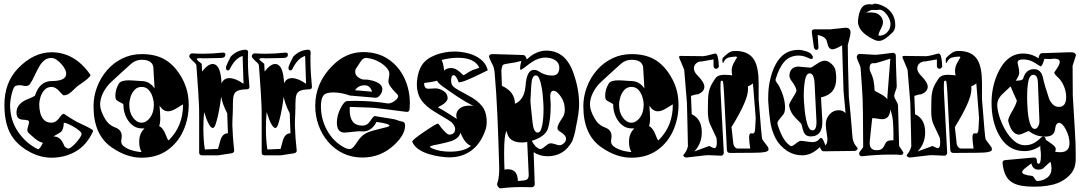

<svg xmlns="http://www.w3.org/2000/svg" viewBox="-20 -848 5916 1047"><path d="M261 12Q204 12 147.5 -16.5Q91 -45 55 -91Q4 -156 4 -276Q4 -398 78 -475Q163 -563 261 -563Q386 -563 471 -443Q473 -441 473 -438Q473 -425 402 -378L370 -348Q350 -329 328 -328Q323 -328 303 -351Q283 -374 261 -374Q238 -374 223 -358Q208 -342 201 -319.5Q194 -297 194 -277Q194 -255 199.5 -232.5Q205 -210 219.5 -194.5Q234 -179 261 -179Q285 -179 304 -206Q321 -230 329 -227Q340 -220 357.5 -208.5Q375 -197 400 -183Q421 -173 442 -163Q463 -153 476.5 -145Q490 -137 487 -131Q453 -57 393.5 -22.5Q334 12 261 12ZM188 -34Q192 -34 198 -42Q203 -48 206.5 -55Q210 -62 214 -69Q192 -75 173.5 -90Q155 -105 135 -124Q129 -130 129 -139Q129 -146 134 -161.5Q139 -177 138 -185Q138 -194 108 -195Q86 -196 78 -206Q70 -216 70 -235Q70 -277 119 -302Q132 -307 144.5 -313Q157 -319 170 -325Q196 -406 261 -406Q341 -406 341 -446Q341 -462 327.5 -482Q314 -502 295.5 -517Q277 -532 261 -532Q238 -532 222 -519Q206 -506 195 -487Q184 -468 175 -449Q156 -407 142 -388Q135 -379 120 -379Q117 -379 113 -379.5Q109 -380 104 -381Q98 -383 93 -383Q88 -383 83 -383Q71 -383 64 -379Q55 -373 48.5 -352.5Q42 -332 38.5 -309.5Q35 -287 35 -276Q35 -193 78 -130Q121 -67 185 -35Q186 -35 186.5 -34.5Q187 -34 188 -34ZM353 -38Q360 -38 372 -48Q384 -58 396 -71.5Q408 -85 416.5 -98Q425 -111 425 -117Q425 -125 412.5 -135.5Q400 -146 383 -156Q366 -166 350.5 -172.5Q335 -179 328 -179Q327 -143 313 -129Q312 -128 301.5 -121.5Q291 -115 271 -104Q301 -104 317 -79Q322 -72 325 -65Q328 -58 332 -50Q343 -38 353 -38Z M752 12Q671 12 591 -43Q490 -111 490 -268Q490 -323 509.5 -374Q529 -425 564 -465.5Q599 -506 647.5 -529.5Q696 -553 753 -553Q834 -553 887 -518.5Q940 -484 976 -415Q992 -385 1000.5 -350.5Q1009 -316 1009 -276Q1009 -200 979 -134Q949 -68 891.5 -28Q834 12 752 12ZM752 -19Q739 -41 739 -75Q739 -121 768 -147Q763 -148 759 -148Q755 -148 752 -148Q724 -148 701.5 -166Q679 -184 666 -213.5Q653 -243 653 -277Q653 -281 644 -285.5Q635 -290 625 -295.5Q615 -301 612 -307Q609 -315 609 -326Q609 -361 629 -393Q640 -410 682 -410Q692 -410 706.5 -409Q721 -408 734.5 -407Q748 -406 752 -406Q795 -406 823 -366Q821 -395 819.5 -424.5Q818 -454 816 -483Q809 -522 753 -522Q720 -522 695 -500Q670 -478 645 -455Q615 -427 594.5 -408.5Q574 -390 566 -379Q526 -328 526 -276Q526 -262 533 -242Q540 -222 551 -203Q562 -184 574 -173Q580 -168 588.5 -162.5Q597 -157 608 -153Q644 -140 644 -105Q644 -100 642.5 -90.5Q641 -81 641 -77Q641 -62 654 -51Q667 -40 685.5 -33Q704 -26 722.5 -22.5Q741 -19 752 -19ZM752 -179Q778 -179 798.5 -206.5Q819 -234 819 -277Q819 -297 812 -319.5Q805 -342 790.5 -358Q776 -374 752 -374Q729 -374 714 -358Q699 -342 692 -319.5Q685 -297 685 -277Q685 -234 705.5 -206.5Q726 -179 752 -179ZM899 -83Q900 -83 902 -85Q978 -161 978 -276Q978 -278 976 -278Q976 -278 947 -260Q917 -241 897 -241Q869 -241 850 -272Q851 -255 852.5 -237.5Q854 -220 854 -203Q854 -175 848 -161Q869 -150 882 -117Q895 -83 899 -83Z M1082 -1Q1066 -1 1066 -16Q1066 -136 1066 -200.5Q1066 -265 1065 -274Q1064 -294 1061 -348Q1058 -402 1051 -491Q1051 -499 1032 -515Q1014 -531 1012 -540Q1012 -547 1016.5 -552Q1021 -557 1027 -557Q1042 -556 1057 -555.5Q1072 -555 1087 -555Q1140 -555 1194 -561H1197Q1209 -561 1209 -551Q1209 -532 1185 -532Q1170 -531 1146.5 -531Q1123 -531 1091 -530Q1090 -530 1086 -530Q1082 -530 1075 -531Q1053 -531 1053 -526Q1053 -520 1080 -500L1082 -458Q1114 -499 1139 -499Q1184 -499 1188 -393Q1200 -422 1231 -422Q1264 -422 1308 -391L1303 -543Q1281 -536 1264.5 -518.5Q1248 -501 1234 -473Q1230 -464 1223 -464Q1212 -464 1212 -479Q1212 -482 1214 -488Q1219 -502 1238 -539Q1270 -573 1316 -577H1319Q1333 -577 1333 -562Q1332 -551 1332 -540.5Q1332 -530 1332 -519Q1332 -479 1334.5 -444Q1337 -409 1340 -377V-374Q1340 -361 1325 -361Q1292 -360 1276 -353Q1260 -346 1255 -329.5Q1250 -313 1250 -282Q1250 -275 1250 -261.5Q1250 -248 1249 -228Q1248 -208 1247.5 -192.5Q1247 -177 1247 -166Q1248 -131 1250.5 -96.5Q1253 -62 1257 -28V-26Q1257 -15 1242 -12L1170 -1ZM1097 -33 1169 -36Q1173 -49 1176 -61.5Q1179 -74 1183 -87Q1196 -122 1223 -121L1219 -230Q1193 -280 1186 -321Q1185 -311 1181 -284Q1177 -257 1170.5 -226Q1164 -195 1156.5 -172.5Q1149 -150 1141 -150Q1120 -150 1093 -237Q1091 -215 1090 -193.5Q1089 -172 1089 -150Q1089 -116 1091 -87Q1093 -58 1097 -33Z M1423 -1Q1407 -1 1407 -16Q1407 -136 1407 -200.5Q1407 -265 1406 -274Q1405 -294 1402 -348Q1399 -402 1392 -491Q1392 -499 1373 -515Q1355 -531 1353 -540Q1353 -547 1357.5 -552Q1362 -557 1368 -557Q1383 -556 1398 -555.5Q1413 -555 1428 -555Q1481 -555 1535 -561H1538Q1550 -561 1550 -551Q1550 -532 1526 -532Q1511 -531 1487.5 -531Q1464 -531 1432 -530Q1431 -530 1427 -530Q1423 -530 1416 -531Q1394 -531 1394 -526Q1394 -520 1421 -500L1423 -458Q1455 -499 1480 -499Q1525 -499 1529 -393Q1541 -422 1572 -422Q1605 -422 1649 -391L1644 -543Q1622 -536 1605.5 -518.5Q1589 -501 1575 -473Q1571 -464 1564 -464Q1553 -464 1553 -479Q1553 -482 1555 -488Q1560 -502 1579 -539Q1611 -573 1657 -577H1660Q1674 -577 1674 -562Q1673 -551 1673 -540.5Q1673 -530 1673 -519Q1673 -479 1675.5 -444Q1678 -409 1681 -377V-374Q1681 -361 1666 -361Q1633 -360 1617 -353Q1601 -346 1596 -329.5Q1591 -313 1591 -282Q1591 -275 1591 -261.5Q1591 -248 1590 -228Q1589 -208 1588.5 -192.5Q1588 -177 1588 -166Q1589 -131 1591.5 -96.5Q1594 -62 1598 -28V-26Q1598 -15 1583 -12L1511 -1ZM1438 -33 1510 -36Q1514 -49 1517 -61.5Q1520 -74 1524 -87Q1537 -122 1564 -121L1560 -230Q1534 -280 1527 -321Q1526 -311 1522 -284Q1518 -257 1511.5 -226Q1505 -195 1497.5 -172.5Q1490 -150 1482 -150Q1461 -150 1434 -237Q1432 -215 1431 -193.5Q1430 -172 1430 -150Q1430 -116 1432 -87Q1434 -58 1438 -33Z M1956 11Q1898 11 1850.5 -12Q1803 -35 1769 -75Q1735 -115 1717 -165.5Q1699 -216 1699 -271Q1699 -396 1793 -490Q1867 -564 1960 -564Q2041 -564 2098 -525Q2155 -486 2185 -422.5Q2215 -359 2215 -285Q2215 -269 2213.5 -252.5Q2212 -236 2196 -238Q2116 -249 2071.5 -254Q2027 -259 2019 -260Q2011 -261 1978 -262Q1945 -263 1888 -265Q1887 -261 1887 -256Q1887 -251 1887 -247Q1887 -163 1956 -163Q1983 -163 1999 -188Q2017 -217 2025 -215Q2041 -212 2063.5 -208.5Q2086 -205 2117 -200Q2129 -199 2145 -193Q2161 -187 2173 -185Q2189 -184 2189 -163Q2189 -113 2129 -57Q2056 11 1956 11ZM1886 -35Q1902 -35 1918 -60Q1937 -90 1953 -105Q1969 -120 1990.5 -128Q2012 -136 2046 -144Q2104 -157 2104 -162Q2104 -168 2088 -172.5Q2072 -177 2054.5 -180Q2037 -183 2033 -183Q2019 -155 1997 -141.5Q1975 -128 1944 -132Q1940 -133 1921.5 -131Q1903 -129 1883.5 -127Q1864 -125 1858 -125Q1817 -125 1817 -180Q1817 -219 1838 -259Q1857 -297 1874 -297Q1884 -297 1895 -297.5Q1906 -298 1916 -298Q1955 -298 2000 -295Q2045 -292 2094 -284Q2104 -283 2117.5 -289Q2131 -295 2141 -305Q2151 -315 2151 -323Q2151 -329 2147 -333Q2123 -357 2110.5 -374Q2098 -391 2098 -404Q2098 -406 2099 -413.5Q2100 -421 2102 -434Q2103 -437 2103 -440Q2103 -443 2103 -445Q2103 -456 2099 -463Q2085 -489 2050 -509Q2015 -529 1979 -532Q1961 -534 1947 -513Q1933 -492 1919 -470Q1918 -466 1917.5 -463Q1917 -460 1917 -456Q1917 -438 1934 -426Q1951 -414 1967 -414Q1996 -415 2027 -403Q2065 -388 2065 -362Q2065 -345 2052.5 -329.5Q2040 -314 2028 -315L1888 -327Q1866 -335 1843 -339.5Q1820 -344 1797 -344Q1754 -344 1742 -325Q1730 -306 1730 -270Q1730 -198 1763.5 -137.5Q1797 -77 1853 -46Q1873 -35 1886 -35ZM2009 -348Q1998 -383 1969 -383Q1934 -383 1916 -356Z M2431 10Q2408 10 2377.5 5.5Q2347 1 2316.5 -8.5Q2286 -18 2262 -34.5Q2238 -51 2228 -75Q2225 -83 2294 -130Q2359 -174 2368 -174Q2370 -174 2371 -173Q2375 -166 2386 -152Q2397 -138 2409.5 -126Q2422 -114 2429 -114Q2462 -114 2462 -146Q2462 -159 2444 -180Q2439 -186 2359 -233Q2301 -267 2277 -303Q2249 -344 2254 -406Q2259 -461 2282 -495Q2305 -529 2357 -549Q2379 -557 2404.5 -562Q2430 -567 2459 -567Q2494 -567 2532 -557.5Q2570 -548 2600 -525.5Q2630 -503 2640 -465Q2629 -459 2607 -448.5Q2585 -438 2560.5 -426.5Q2536 -415 2515 -407Q2494 -399 2484 -399Q2482 -399 2481 -400Q2467 -438 2454 -438Q2440 -438 2440 -409Q2440 -385 2454 -374Q2471 -360 2536 -326Q2582 -302 2608 -270Q2634 -238 2634 -183Q2634 -158 2626 -136Q2600 -63 2549.5 -26.5Q2499 10 2431 10ZM2509 -438Q2509 -438 2543 -459Q2556 -467 2578 -473Q2595 -478 2593 -481Q2566 -533 2477 -533Q2435 -533 2388 -521Q2397 -506 2402 -463Q2416 -477 2439 -477Q2456 -477 2471.5 -467.5Q2487 -458 2503 -441Q2506 -438 2509 -438ZM2472 -199Q2468 -207 2468 -218Q2468 -241 2487 -256.5Q2506 -272 2538 -272Q2544 -272 2550 -271.5Q2556 -271 2562 -270Q2518 -292 2476 -320Q2434 -348 2394 -377Q2366 -397 2364 -408Q2357 -406 2346 -403.5Q2335 -401 2319 -399Q2293 -396 2293 -395Q2292 -364 2317 -364Q2322 -364 2335 -365Q2348 -366 2355 -366Q2377 -366 2399 -351.5Q2421 -337 2421 -313Q2421 -289 2368 -263Q2403 -243 2429 -226.5Q2455 -210 2472 -199ZM2433 -21Q2511 -21 2549 -53Q2515 -63 2491 -125Q2485 -95 2442 -79Q2430 -75 2410.5 -70Q2391 -65 2365 -60Q2325 -53 2325 -48Q2325 -44 2336 -39Q2377 -21 2433 -21Z M2708 179Q2702 179 2695.5 169.5Q2689 160 2691 154Q2699 131 2701 106Q2703 81 2702 56Q2698 -87 2692.5 -215Q2687 -343 2677 -456Q2676 -465 2673 -477Q2670 -489 2662 -503Q2647 -532 2647 -540Q2647 -554 2672 -553L2834 -548Q2845 -548 2853 -524Q2879 -549 2906 -560.5Q2933 -572 2959 -572Q3068 -572 3110 -441Q3124 -400 3131 -359.5Q3138 -319 3138 -278Q3138 -233 3120 -152Q3117 -125 3101 -79Q3056 4 2966 4Q2924 4 2890 -18L2896 156Q2896 163 2891.5 168Q2887 173 2881 173Q2867 173 2853 172.5Q2839 172 2826 172Q2782 172 2749 175ZM2788 -282Q2840 -304 2846 -381Q2852 -467 2892 -467Q2907 -467 2921 -457Q2953 -436 2990 -436Q3012 -436 3021 -448Q3030 -460 3030 -480Q3030 -505 3008 -519.5Q2986 -534 2953 -534Q2934 -534 2912.5 -526Q2891 -518 2867 -500Q2824 -467 2821 -467Q2816 -467 2816 -477Q2816 -489 2823 -516Q2806 -511 2788.5 -507.5Q2771 -504 2754 -502Q2729 -499 2723 -494Q2717 -489 2714 -462L2717 -380Q2788 -348 2788 -282ZM2912 -125Q2924 -125 2930.5 -142.5Q2937 -160 2940 -184Q2943 -208 2943.5 -229.5Q2944 -251 2944 -258Q2944 -265 2943 -285Q2942 -305 2939.5 -330.5Q2937 -356 2932 -380.5Q2927 -405 2920 -421Q2913 -437 2902 -437Q2880 -437 2877 -382Q2875 -341 2873.5 -317Q2872 -293 2873 -288Q2873 -283 2876 -256Q2879 -229 2884 -180Q2890 -125 2912 -125ZM2925 -35Q2936 -35 2951 -49Q2969 -64 2978 -66Q2989 -68 3006 -62Q3023 -56 3031 -56Q3043 -56 3055 -67Q3067 -78 3067 -91Q3067 -111 3030 -133Q3020 -139 3020 -150Q3020 -163 3035 -187Q3044 -202 3049 -209.5Q3054 -217 3054 -218Q3060 -233 3060 -250Q3060 -269 3055 -286.5Q3050 -304 3039 -320Q3017 -353 2998 -353Q2977 -353 2981 -307Q2982 -299 2982.5 -290.5Q2983 -282 2983 -273Q2983 -195 2968 -147Q2954 -103 2880 -80Q2888 -64 2898.5 -52.5Q2909 -41 2922 -36Q2923 -36 2923.5 -35.5Q2924 -35 2925 -35ZM2804 139Q2839 137 2849 133Q2865 127 2863 101L2855 -74Q2840 -71 2826 -71Q2751 -71 2743 -134Q2729 -115 2729 -14Q2729 5 2729.5 28Q2730 51 2731 77Q2736 76 2741 75.5Q2746 75 2750 75Q2803 75 2804 139Z M3423 12Q3342 12 3262 -43Q3161 -111 3161 -268Q3161 -323 3180.5 -374Q3200 -425 3235 -465.5Q3270 -506 3318.5 -529.5Q3367 -553 3424 -553Q3505 -553 3558 -518.5Q3611 -484 3647 -415Q3663 -385 3671.5 -350.5Q3680 -316 3680 -276Q3680 -200 3650 -134Q3620 -68 3562.5 -28Q3505 12 3423 12ZM3423 -19Q3410 -41 3410 -75Q3410 -121 3439 -147Q3434 -148 3430 -148Q3426 -148 3423 -148Q3395 -148 3372.5 -166Q3350 -184 3337 -213.5Q3324 -243 3324 -277Q3324 -281 3315 -285.5Q3306 -290 3296 -295.5Q3286 -301 3283 -307Q3280 -315 3280 -326Q3280 -361 3300 -393Q3311 -410 3353 -410Q3363 -410 3377.5 -409Q3392 -408 3405.5 -407Q3419 -406 3423 -406Q3466 -406 3494 -366Q3492 -395 3490.5 -424.5Q3489 -454 3487 -483Q3480 -522 3424 -522Q3391 -522 3366 -500Q3341 -478 3316 -455Q3286 -427 3265.5 -408.5Q3245 -390 3237 -379Q3197 -328 3197 -276Q3197 -262 3204 -242Q3211 -222 3222 -203Q3233 -184 3245 -173Q3251 -168 3259.5 -162.5Q3268 -157 3279 -153Q3315 -140 3315 -105Q3315 -100 3313.5 -90.5Q3312 -81 3312 -77Q3312 -62 3325 -51Q3338 -40 3356.5 -33Q3375 -26 3393.5 -22.5Q3412 -19 3423 -19ZM3423 -179Q3449 -179 3469.5 -206.5Q3490 -234 3490 -277Q3490 -297 3483 -319.5Q3476 -342 3461.5 -358Q3447 -374 3423 -374Q3400 -374 3385 -358Q3370 -342 3363 -319.5Q3356 -297 3356 -277Q3356 -234 3376.5 -206.5Q3397 -179 3423 -179ZM3570 -83Q3571 -83 3573 -85Q3649 -161 3649 -276Q3649 -278 3647 -278Q3647 -278 3618 -260Q3588 -241 3568 -241Q3540 -241 3521 -272Q3522 -255 3523.5 -237.5Q3525 -220 3525 -203Q3525 -175 3519 -161Q3540 -150 3553 -117Q3566 -83 3570 -83Z M3723 11Q3716 11 3710 6Q3704 1 3707 -3Q3721 -20 3726 -33.5Q3731 -47 3732 -54Q3731 -51 3731 -67Q3731 -83 3730 -117L3726 -287L3711 -468L3685 -530Q3683 -534 3683 -536Q3683 -543 3691 -543Q3753 -542 3783 -542Q3813 -542 3809 -541Q3831 -543 3853.5 -549.5Q3876 -556 3880 -556Q3889 -556 3893 -541Q3897 -526 3898.5 -509Q3900 -492 3900 -484Q3894 -473 3885 -473Q3871 -473 3871 -492V-524L3807 -513Q3790 -514 3777 -503Q3764 -492 3764 -475Q3764 -456 3784 -436Q3821 -399 3821 -375Q3821 -349 3787 -334Q3769 -333 3748 -325L3752 -225Q3807 -200 3807 -126Q3807 -65 3766 -22L3847 -52Q3871 -40 3875 -40Q3889 -40 3889 -70Q3889 -75 3888.5 -81.5Q3888 -88 3887 -96L3851 -173Q3845 -187 3842.5 -205Q3840 -223 3840 -245Q3840 -257 3840.5 -271.5Q3841 -286 3841 -304Q3841 -327 3846 -349.5Q3851 -372 3864 -394Q3872 -408 3879 -418Q3886 -428 3893 -432Q3901 -437 3915 -439Q3920 -440 3925 -440Q3930 -440 3934 -440Q3945 -440 3954.5 -439Q3964 -438 3973 -437Q3970 -451 3970 -463Q3970 -487 3985 -511L3999 -535Q3999 -541 3985 -539Q3964 -538 3949.5 -533Q3935 -528 3924 -506L3923 -504Q3920 -504 3919 -517Q3919 -530 3922 -533Q3938 -549 3952 -559Q3966 -569 3983 -570Q4063 -573 4094 -519Q4117 -478 4117 -394V-306L4130 -145Q4132 -120 4134 -105Q4136 -90 4138 -86L4165 -50Q4169 -45 4170 -40.5Q4171 -36 4171 -32Q4171 -15 4093 -15L3961 -14Q3946 -14 3944 -29L3928 -345Q3925 -398 3921 -407Q3920 -408 3916 -408Q3915 -407 3913.5 -407Q3912 -407 3911 -406Q3909 -403 3909 -381Q3909 -373 3909 -361.5Q3909 -350 3910 -336L3927 -15Q3927 -9 3922.5 -3.5Q3918 2 3912 1Q3875 -1 3853.5 -1.5Q3832 -2 3827 -1Q3822 -1 3796.5 2.5Q3771 6 3724 11ZM4001 -38H4071Q4065 -79 4065 -98Q4065 -121 4075 -121H4080Q4083 -120 4085 -120Q4097 -120 4098 -147L4101 -204L4086 -393Q4073 -382 4058 -377Q4059 -373 4059 -369Q4059 -365 4059 -360Q4059 -301 3969 -155Q3971 -132 3974 -109.5Q3977 -87 3979 -64Q3984 -41 4001 -38Z M4355 -1Q4310 -1 4274 -24Q4230 -53 4208.5 -95.5Q4187 -138 4180 -187.5Q4173 -237 4170 -285Q4169 -293 4169 -301Q4169 -309 4169 -316Q4169 -374 4182 -423Q4201 -498 4238.5 -537Q4276 -576 4334 -576Q4352 -576 4374 -569Q4396 -562 4404 -553Q4413 -543 4413 -535Q4413 -529 4408 -527Q4403 -525 4397 -528Q4382 -535 4367.5 -540Q4353 -545 4336 -545Q4287 -545 4257.5 -512Q4228 -479 4210 -417L4209 -413Q4209 -409 4211 -405.5Q4213 -402 4216 -397Q4229 -380 4229 -378Q4261 -314 4261 -261Q4261 -236 4251 -223Q4241 -210 4229 -196Q4217 -182 4220 -171Q4232 -130 4248.5 -100Q4265 -70 4288 -54Q4293 -51 4297 -51Q4301 -51 4310 -58Q4319 -65 4329.5 -72.5Q4340 -80 4348 -80Q4352 -80 4363.5 -78.5Q4375 -77 4388 -75Q4401 -73 4409 -73Q4434 -73 4445 -87Q4453 -96 4458 -96Q4467 -96 4481 -55Q4492 -66 4492 -88Q4492 -96 4489.5 -111.5Q4487 -127 4485 -143.5Q4483 -160 4483 -170Q4483 -200 4503 -223.5Q4523 -247 4554 -247Q4576 -247 4591 -231L4580 -350L4572 -601Q4535 -579 4519 -579Q4497 -579 4490 -619Q4484 -649 4439 -657L4443 -592V-589Q4443 -576 4432 -576Q4421 -576 4418 -592L4407 -671V-675Q4407 -688 4422 -688H4507L4582 -696Q4618 -701 4618 -671Q4618 -660 4612 -637L4603 -602Q4603 -509 4609 -318Q4613 -280 4618 -227.5Q4623 -175 4628 -109Q4629 -71 4656 -41Q4656 -40 4656.5 -39.5Q4657 -39 4657 -38Q4657 -34 4651.5 -29.5Q4646 -25 4641 -25L4471 -23Q4459 -23 4451 -46Q4405 -1 4355 -1ZM4400 -104Q4375 -104 4364 -125Q4360 -133 4350 -172Q4343 -180 4335 -188Q4327 -196 4319 -204Q4289 -234 4283 -272Q4281 -280 4303 -315Q4325 -348 4323 -357Q4318 -378 4299 -403Q4283 -423 4285 -440Q4290 -485 4336 -485Q4335 -485 4335.5 -485Q4336 -485 4337 -485H4336Q4329 -485 4400 -479Q4405 -479 4432 -498Q4448 -509 4459 -513Q4470 -517 4476 -517Q4497 -517 4516 -498Q4533 -482 4536.5 -462Q4540 -442 4540 -420Q4540 -334 4457 -317L4464 -194Q4469 -104 4400 -104ZM4410 -137Q4435 -137 4432 -192L4422 -394Q4419 -448 4395 -448Q4377 -448 4370 -412Q4363 -376 4363 -326Q4363 -318 4364 -296.5Q4365 -275 4368 -248Q4371 -221 4376 -195.5Q4381 -170 4389.5 -153.5Q4398 -137 4410 -137Z M4773 -625Q4761 -625 4752 -629Q4653 -674 4659 -738Q4667 -816 4705 -823Q4709 -824 4713 -824.5Q4717 -825 4721 -825Q4725 -825 4729 -824.5Q4733 -824 4737 -823Q4742 -828 4751 -828Q4762 -828 4780 -822Q4818 -809 4840 -780.5Q4862 -752 4862 -711Q4862 -686 4848 -672Q4826 -650 4807.5 -637.5Q4789 -625 4773 -625ZM4770 -654Q4797 -651 4816.5 -670.5Q4836 -690 4836 -717Q4836 -732 4827.5 -749.5Q4819 -767 4805.5 -780.5Q4792 -794 4777 -795Q4769 -794 4758 -793.5Q4747 -793 4733 -794Q4720 -789 4699 -778Q4704 -780 4710 -780Q4716 -780 4723 -780Q4728 -780 4733.5 -780Q4739 -780 4745 -779Q4765 -777 4780 -762Q4795 -747 4795 -726Q4795 -719 4791.5 -708.5Q4788 -698 4779 -682Q4772 -669 4770 -654ZM4679 4Q4667 4 4665 -11Q4665 -18 4676 -30.5Q4687 -43 4687 -49Q4686 -276 4684 -307Q4683 -327 4680.5 -369.5Q4678 -412 4673 -476Q4673 -482 4668 -493.5Q4663 -505 4658 -517Q4653 -529 4652 -537Q4652 -544 4656.5 -549Q4661 -554 4667 -554Q4707 -552 4729 -550.5Q4751 -549 4756 -549Q4761 -549 4784.5 -552Q4808 -555 4849 -560Q4855 -560 4860 -556Q4865 -552 4865 -545Q4865 -530 4865.5 -509Q4866 -488 4867 -460Q4868 -430 4869 -409Q4870 -388 4870 -377Q4870 -368 4863 -351Q4856 -334 4856 -324Q4857 -315 4866.5 -299Q4876 -283 4877 -274Q4879 -199 4883 -52L4905 -19Q4906 -18 4906 -16Q4906 -2 4890 -3Q4876 -5 4861.5 -5Q4847 -5 4832 -5Q4762 -5 4681 4ZM4819 -307Q4819 -313 4819 -320Q4819 -327 4820 -334L4835 -528Q4755 -502 4749 -503Q4722 -508 4722 -476Q4722 -465 4726 -457Q4740 -429 4744.5 -403Q4749 -377 4749 -355Q4751 -351 4779 -337Q4805 -324 4819 -307ZM4759 -29Q4782 -29 4791 -38Q4800 -47 4809 -67Q4817 -85 4852 -83V-114Q4852 -149 4849.5 -183.5Q4847 -218 4835 -250Q4831 -198 4791 -198Q4782 -198 4766 -201Q4750 -204 4744 -204Q4740 -204 4736 -202L4723 -79Q4718 -29 4759 -29Z M4941 11Q4934 11 4928 6Q4922 1 4925 -3Q4939 -20 4944 -33.5Q4949 -47 4950 -54Q4949 -51 4949 -67Q4949 -83 4948 -117L4944 -287L4929 -468L4903 -530Q4901 -534 4901 -536Q4901 -543 4909 -543Q4971 -542 5001 -542Q5031 -542 5027 -541Q5049 -543 5071.5 -549.5Q5094 -556 5098 -556Q5107 -556 5111 -541Q5115 -526 5116.5 -509Q5118 -492 5118 -484Q5112 -473 5103 -473Q5089 -473 5089 -492V-524L5025 -513Q5008 -514 4995 -503Q4982 -492 4982 -475Q4982 -456 5002 -436Q5039 -399 5039 -375Q5039 -349 5005 -334Q4987 -333 4966 -325L4970 -225Q5025 -200 5025 -126Q5025 -65 4984 -22L5065 -52Q5089 -40 5093 -40Q5107 -40 5107 -70Q5107 -75 5106.5 -81.5Q5106 -88 5105 -96L5069 -173Q5063 -187 5060.5 -205Q5058 -223 5058 -245Q5058 -257 5058.5 -271.5Q5059 -286 5059 -304Q5059 -327 5064 -349.5Q5069 -372 5082 -394Q5090 -408 5097 -418Q5104 -428 5111 -432Q5119 -437 5133 -439Q5138 -440 5143 -440Q5148 -440 5152 -440Q5163 -440 5172.5 -439Q5182 -438 5191 -437Q5188 -451 5188 -463Q5188 -487 5203 -511L5217 -535Q5217 -541 5203 -539Q5182 -538 5167.5 -533Q5153 -528 5142 -506L5141 -504Q5138 -504 5137 -517Q5137 -530 5140 -533Q5156 -549 5170 -559Q5184 -569 5201 -570Q5281 -573 5312 -519Q5335 -478 5335 -394V-306L5348 -145Q5350 -120 5352 -105Q5354 -90 5356 -86L5383 -50Q5387 -45 5388 -40.5Q5389 -36 5389 -32Q5389 -15 5311 -15L5179 -14Q5164 -14 5162 -29L5146 -345Q5143 -398 5139 -407Q5138 -408 5134 -408Q5133 -407 5131.5 -407Q5130 -407 5129 -406Q5127 -403 5127 -381Q5127 -373 5127 -361.5Q5127 -350 5128 -336L5145 -15Q5145 -9 5140.5 -3.5Q5136 2 5130 1Q5093 -1 5071.5 -1.5Q5050 -2 5045 -1Q5040 -1 5014.5 2.5Q4989 6 4942 11ZM5219 -38H5289Q5283 -79 5283 -98Q5283 -121 5293 -121H5298Q5301 -120 5303 -120Q5315 -120 5316 -147L5319 -204L5304 -393Q5291 -382 5276 -377Q5277 -373 5277 -369Q5277 -365 5277 -360Q5277 -301 5187 -155Q5189 -132 5192 -109.5Q5195 -87 5197 -64Q5202 -41 5219 -38Z M5618 170Q5544 170 5507 151Q5479 137 5465 109.5Q5451 82 5447 42V40Q5447 26 5462 25L5617 11H5620Q5633 11 5634 26Q5634 45 5643 45Q5656 45 5656 5Q5656 -2 5656 -10.5Q5656 -19 5654 -29Q5653 -34 5653 -40Q5653 -46 5653 -52Q5613 -24 5566 -24Q5474 -24 5426 -115Q5387 -187 5387 -288Q5387 -368 5417 -440Q5467 -556 5558 -556Q5606 -556 5643 -530Q5645 -538 5646 -542Q5647 -546 5648 -547Q5653 -558 5662 -558L5811 -563Q5847 -565 5847 -545Q5847 -546 5829 -489L5830 -328L5841 -143Q5844 -101 5845 -67.5Q5846 -34 5846 -8Q5846 8 5846 21.5Q5846 35 5844 44Q5840 80 5811.5 108.5Q5783 137 5746 151Q5696 170 5618 170ZM5847 -545Q5847 -545 5847 -545ZM5754 -265Q5794 -265 5794 -319Q5794 -349 5781 -379.5Q5768 -410 5745 -430Q5729 -445 5729 -453L5744 -475Q5759 -498 5759 -510Q5759 -528 5729 -528Q5725 -528 5720 -527.5Q5715 -527 5709 -526L5675 -527Q5664 -486 5654 -486Q5653 -486 5622 -506Q5594 -524 5559 -524Q5529 -524 5529 -506Q5529 -503 5533.5 -484.5Q5538 -466 5538 -452Q5538 -442 5532.5 -431Q5527 -420 5519 -408Q5556 -408 5559 -419Q5574 -471 5618 -471Q5658 -471 5668 -422Q5676 -383 5701 -309Q5721 -265 5754 -265ZM5623 -145Q5633 -145 5641 -158.5Q5649 -172 5648 -191L5640 -395Q5639 -440 5615 -440Q5597 -440 5589 -411Q5585 -394 5583 -370.5Q5581 -347 5581 -316Q5581 -309 5581.5 -289.5Q5582 -270 5584 -245.5Q5586 -221 5590.5 -198Q5595 -175 5603 -160Q5611 -145 5623 -145ZM5762 -18Q5812 -18 5812 -67Q5812 -104 5792 -142Q5773 -178 5755 -178Q5737 -178 5733 -141Q5728 -103 5680 -103Q5628 -103 5593 -132Q5592 -133 5588 -133Q5586 -133 5576.5 -128.5Q5567 -124 5555.5 -119Q5544 -114 5536 -114Q5518 -114 5502.5 -132.5Q5487 -151 5478 -188Q5475 -200 5502 -246Q5528 -292 5524 -302Q5517 -317 5508.5 -335.5Q5500 -354 5491 -377L5441 -330Q5418 -304 5418 -277Q5418 -251 5429.5 -213.5Q5441 -176 5461.5 -140Q5482 -104 5509.5 -80Q5537 -56 5569 -56Q5595 -56 5615.5 -66.5Q5636 -77 5655 -96Q5662 -103 5669 -103Q5681 -103 5683 -86Q5683 -85 5710 -67Q5737 -49 5737 -37V-33Q5737 -28 5734 -20Q5744 -19 5751 -18.5Q5758 -18 5762 -18ZM5637 139Q5668 138 5691 120.5Q5714 103 5714 69Q5714 53 5708 34Q5701 40 5692.5 47.5Q5684 55 5674 65Q5664 77 5642 77Q5612 77 5604 43Q5603 44 5595.5 49.5Q5588 55 5574 66Q5554 81 5554 91Q5554 105 5606 111Q5612 111 5617 118Q5622 125 5626.5 132Q5631 139 5637 139Z"/></svg>

Font: Moo Lah Lah
Style: Regular
Weight: 400
Designer: Robert E. Leuschke
Foundry: Robert E. Leuschke
Version: Version 1.010; ttfautohint (v1.8.3)